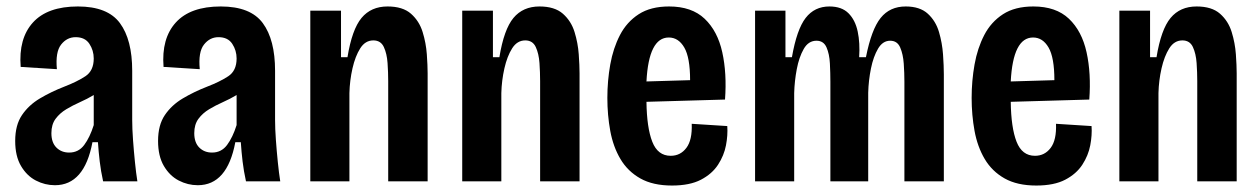

<svg xmlns="http://www.w3.org/2000/svg" viewBox="-20 -561 3897 594"><path d="M150 12Q119 12 91 -2.5Q63 -17 45 -47.5Q27 -78 27 -125Q27 -174 48 -205Q69 -236 103.5 -256.5Q138 -277 179 -293Q218 -308 244 -325Q270 -342 270 -380Q270 -405 256.5 -425.5Q243 -446 214 -446Q187 -446 169 -423Q151 -400 156 -347L44 -354Q37 -442 82 -491.5Q127 -541 221 -541Q313 -541 351 -489.5Q389 -438 389 -342V-190Q389 -163 391.5 -128.5Q394 -94 397.5 -59.5Q401 -25 405 0H299Q292 -32 288.5 -61.5Q285 -91 283 -121H266Q241 12 150 12ZM194 -89Q223 -89 240.5 -112.5Q258 -136 270 -174V-267Q250 -255 227.5 -245Q205 -235 185 -223Q165 -211 152 -193.5Q139 -176 139 -149Q139 -120 154.5 -104.5Q170 -89 194 -89Z M592 12Q561 12 533 -2.5Q505 -17 487 -47.5Q469 -78 469 -125Q469 -174 490 -205Q511 -236 545.5 -256.5Q580 -277 621 -293Q660 -308 686 -325Q712 -342 712 -380Q712 -405 698.5 -425.5Q685 -446 656 -446Q629 -446 611 -423Q593 -400 598 -347L486 -354Q479 -442 524 -491.5Q569 -541 663 -541Q755 -541 793 -489.5Q831 -438 831 -342V-190Q831 -163 833.5 -128.5Q836 -94 839.5 -59.5Q843 -25 847 0H741Q734 -32 730.5 -61.5Q727 -91 725 -121H708Q683 12 592 12ZM636 -89Q665 -89 682.5 -112.5Q700 -136 712 -174V-267Q692 -255 669.5 -245Q647 -235 627 -223Q607 -211 594 -193.5Q581 -176 581 -149Q581 -120 596.5 -104.5Q612 -89 636 -89Z M940 0V-528H1035V-384H1055Q1069 -470 1098.5 -505.5Q1128 -541 1179 -541Q1226 -541 1251.5 -518.5Q1277 -496 1287.5 -462Q1298 -428 1300.5 -393Q1303 -358 1303 -334V0H1181V-310Q1181 -337 1179 -366Q1177 -395 1167.5 -415.5Q1158 -436 1135 -436Q1110 -436 1094.5 -411.5Q1079 -387 1070.5 -349.5Q1062 -312 1061 -273V0Z M1410 0V-528H1505V-384H1525Q1539 -470 1568.5 -505.5Q1598 -541 1649 -541Q1696 -541 1721.5 -518.5Q1747 -496 1757.5 -462Q1768 -428 1770.5 -393Q1773 -358 1773 -334V0H1651V-310Q1651 -337 1649 -366Q1647 -395 1637.5 -415.5Q1628 -436 1605 -436Q1580 -436 1564.5 -411.5Q1549 -387 1540.5 -349.5Q1532 -312 1531 -273V0Z M2059 13Q2000 13 1961 -9Q1922 -31 1899.5 -69Q1877 -107 1868 -156Q1859 -205 1859 -258Q1859 -311 1868 -361.5Q1877 -412 1898 -452.5Q1919 -493 1956 -517Q1993 -541 2050 -541Q2120 -541 2160 -503Q2200 -465 2214.5 -399.5Q2229 -334 2223 -253L1980 -246Q1981 -166 1998 -122.5Q2015 -79 2055 -79Q2085 -79 2103.5 -103.5Q2122 -128 2120 -178L2230 -171Q2232 -143 2226 -111.5Q2220 -80 2201.5 -51.5Q2183 -23 2148.5 -5Q2114 13 2059 13ZM2049 -445Q1987 -445 1980 -309L2115 -313Q2115 -383 2097 -414Q2079 -445 2049 -445Z M2316 0V-528H2410V-384H2430Q2445 -470 2472.5 -505.5Q2500 -541 2546 -541Q2584 -541 2605 -520Q2626 -499 2633.5 -463.5Q2641 -428 2638 -384H2659Q2676 -470 2704.5 -505.5Q2733 -541 2782 -541Q2826 -541 2850.5 -518.5Q2875 -496 2885 -462Q2895 -428 2897.5 -392.5Q2900 -357 2900 -331V0H2778V-308Q2778 -335 2776 -364Q2774 -393 2765 -414Q2756 -435 2734 -435Q2711 -435 2696.5 -410.5Q2682 -386 2674.5 -349Q2667 -312 2666 -274V0H2549V-308Q2549 -335 2547.5 -364.5Q2546 -394 2537 -414.5Q2528 -435 2506 -435Q2481 -435 2466.5 -409.5Q2452 -384 2445 -347Q2438 -310 2437 -273V0Z M3186 13Q3127 13 3088 -9Q3049 -31 3026.5 -69Q3004 -107 2995 -156Q2986 -205 2986 -258Q2986 -311 2995 -361.5Q3004 -412 3025 -452.5Q3046 -493 3083 -517Q3120 -541 3177 -541Q3247 -541 3287 -503Q3327 -465 3341.5 -399.5Q3356 -334 3350 -253L3107 -246Q3108 -166 3125 -122.5Q3142 -79 3182 -79Q3212 -79 3230.5 -103.5Q3249 -128 3247 -178L3357 -171Q3359 -143 3353 -111.5Q3347 -80 3328.5 -51.5Q3310 -23 3275.5 -5Q3241 13 3186 13ZM3176 -445Q3114 -445 3107 -309L3242 -313Q3242 -383 3224 -414Q3206 -445 3176 -445Z M3443 0V-528H3538V-384H3558Q3572 -470 3601.5 -505.5Q3631 -541 3682 -541Q3729 -541 3754.5 -518.5Q3780 -496 3790.5 -462Q3801 -428 3803.5 -393Q3806 -358 3806 -334V0H3684V-310Q3684 -337 3682 -366Q3680 -395 3670.5 -415.5Q3661 -436 3638 -436Q3613 -436 3597.5 -411.5Q3582 -387 3573.5 -349.5Q3565 -312 3564 -273V0Z"/></svg>

Font: Bricolage Grotesque 10pt Condensed SemiBold
Style: Regular
Weight: 600
Width: 3
Designer: Mathieu Triay
Foundry: Atelier Triay
Version: Version 1.000; ttfautohint (v1.8.4.7-5d5b);gftools[0.9.32]